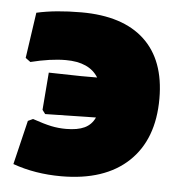

<svg xmlns="http://www.w3.org/2000/svg" viewBox="-42 -524 535 577"><g transform="rotate(5 225.0 -236.0)"><path d="M437 -246Q437 -123 365.5 -55.5Q294 12 163 12Q84 12 17 -12L49 -145L64 -152Q99 -140 120.5 -135.5Q142 -131 165 -131Q200 -131 221 -141Q242 -151 252 -173L99 -170L90 -182L99 -295L196 -293H245Q218 -337 147 -337Q101 -337 41 -322L26 -333L46 -471Q103 -484 181 -484Q306 -484 371.5 -423Q437 -362 437 -246Z"/></g></svg>

Font: Luna Sans Black
Style: Regular
Weight: 900
Designer: Juan Pablo del Peral
Foundry: Huerta Tipografica
Version: Version 2.001; ttfautohint (v1.5)